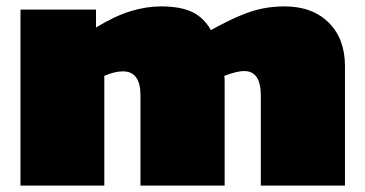

<svg xmlns="http://www.w3.org/2000/svg" viewBox="-20 -580 1141 600"><path d="M44 0V-550H280V-494Q339 -530 388 -545Q437 -560 483 -560Q544 -560 580.5 -542.5Q617 -525 639 -486Q692 -515 730 -531Q768 -547 801 -553.5Q834 -560 869 -560Q956 -560 1007 -509.5Q1058 -459 1058 -374V0H795V-282Q795 -358 743 -358Q721 -358 681 -343Q682 -335 682 -326Q682 -317 682 -308V0H419V-282Q419 -357 364 -357Q339 -357 306 -343V0Z"/></svg>

Font: Georama Extended Black
Style: Regular
Weight: 900
Width: 7
Designer: Jean-Baptiste Levee
Foundry: Production Type
Version: Version 1.000